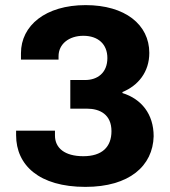

<svg xmlns="http://www.w3.org/2000/svg" viewBox="-20 -719 665 751"><path d="M314 12C486 12 578 -70 581 -186C581 -273 533 -332 459 -355V-359C520 -384 564 -437 564 -512C564 -623 469 -699 315 -699C158 -699 62 -619 62 -511V-486H209V-499C209 -547 250 -579 306 -579C364 -579 400 -546 400 -492C400 -434 361 -406 313 -406H255V-294H320C371 -294 416 -271 416 -206C416 -144 379 -108 306 -108C233 -108 195 -140 195 -189V-208H43V-190C43 -73 133 12 314 12Z"/></svg>

Font: Archivo ExtraBold
Style: Regular
Weight: 800
Designer: Hector Gatti
Foundry: Omnibus-Type
Version: Version 2.001